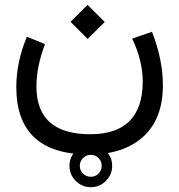

<svg xmlns="http://www.w3.org/2000/svg" viewBox="-20 -424 747 800"><path d="M325.9 234.6Q312.5 248 312.5 267.1Q312.5 286.1 325.9 299.3Q339.4 312.5 358.4 312.5Q377.4 312.5 390.6 299.3Q403.8 286.1 403.8 267.1Q403.8 248 390.6 234.6Q377.4 221.2 358.4 221.2Q339.4 221.2 325.9 234.6ZM295.7 329.8Q269.5 303.7 269.5 267.1Q269.5 230.5 295.7 204.3Q321.8 178.2 358.4 178.2Q395 178.2 421.1 204.3Q447.3 230.5 447.3 267.1Q447.3 303.7 421.1 329.8Q395 356 358.4 356Q321.8 356 295.7 329.8ZM273.9 -333 344.7 -403.8 416.5 -332.5 345.2 -261.7ZM530.8 -263.2 613.3 -291.5Q658.7 -175.8 658.7 -68.4Q658.7 70.8 577.1 145.3Q495.6 219.7 352.1 219.7Q47.9 219.7 47.9 -61.5Q47.9 -164.1 91.8 -271L167.5 -240.2Q131.8 -146 131.8 -64Q131.8 135.3 355.5 135.3Q573.7 135.3 574.7 -83Q574.7 -171.4 530.8 -263.2Z"/></svg>

Font: Vazir WOL
Style: WOL
Weight: 400
Foundry: Based on Dejavu fonts, by Saber Rastikerdar
Version: Version 26.0.0